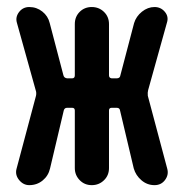

<svg xmlns="http://www.w3.org/2000/svg" viewBox="-20 -540 540 560"><path d="M65.4 0Q47.9 0 35.6 -15.1Q23.4 -30.3 28.3 -47.9L85 -260.7Q86.9 -269.5 84 -277.3L29.3 -473.6Q24.4 -490.2 35.6 -504.9Q46.9 -519.5 65.4 -519.5Q86.9 -519.5 103.5 -506.3Q120.1 -493.2 125 -472.7L165 -320.3Q167 -312.5 175.8 -311.5H190.4Q198.2 -311.5 198.2 -320.3V-469.7Q198.2 -491.2 212.4 -505.4Q226.6 -519.5 247.6 -519.5Q268.6 -519.5 283.2 -505.4Q297.9 -491.2 297.9 -469.7V-320.3Q297.9 -312.5 305.7 -311.5H320.3Q330.1 -311.5 331.1 -320.3L371.1 -472.7Q377 -492.2 394 -505.9Q411.1 -519.5 430.7 -519.5Q449.2 -519.5 460.9 -505.4Q472.7 -491.2 466.8 -473.6L412.1 -277.3Q410.2 -270.5 411.1 -260.7L467.8 -47.9Q472.7 -30.3 461.4 -15.1Q450.2 0 430.7 0Q409.2 0 392.6 -14.2Q376 -28.3 370.1 -48.8L330.1 -217.8Q329.1 -225.6 320.3 -225.6H305.7Q297.9 -225.6 297.9 -217.8V-49.8Q297.9 -28.3 283.2 -14.2Q268.6 0 247.6 0Q226.6 0 212.4 -14.6Q198.2 -29.3 198.2 -49.8V-217.8Q198.2 -225.6 190.4 -225.6H175.8Q168 -225.6 166 -217.8L126 -48.8Q121.1 -27.3 104.5 -13.7Q87.9 0 65.4 0Z"/></svg>

Font: Rounded Mgen+ 1mn medium
Style: Regular
Weight: 500
Designer: [Source Han Sans]
Ryoko NISHIZUKA  (kana & ideographs); Paul D. Hunt (Latin, Greek & Cyrillic); Wenlong ZHANG  (bopomofo
Version: Version 1.059.20150602